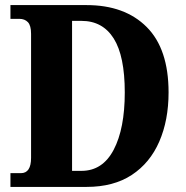

<svg xmlns="http://www.w3.org/2000/svg" viewBox="-20 -734 729 754"><path d="M21 0V-54H62Q102 -54 102 -114V-601Q102 -634 89.5 -647Q77 -660 56 -660H21V-714H320Q470 -714 556 -628Q642 -542 642 -371Q642 -262 605.5 -178Q569 -94 497.5 -47Q426 0 320 0ZM300 -63Q383 -63 426.5 -146Q470 -229 470 -371Q470 -514 426.5 -583Q383 -652 300 -652H263V-63Z"/></svg>

Font: Noto Serif Hebrew Condensed ExtraBold
Style: Regular
Weight: 800
Width: 3
Designer: Monotype Design Team
Foundry: Monotype Imaging Inc.
Version: Version 2.004; ttfautohint (v1.8.4.7-5d5b)